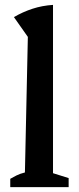

<svg xmlns="http://www.w3.org/2000/svg" viewBox="-20 -766 323 786"><path d="M22 0V-34Q34 -41 48 -48Q62 -55 82 -60L94 -615L37 -696Q73 -717 112.5 -730Q152 -743 197 -746V-57L261 -37V0Z"/></svg>

Font: Piazzolla 24pt SemiBold
Style: Regular
Weight: 600
Designer: Juan Pablo del Peral
Foundry: Huerta Tipografica
Version: Version 2.005